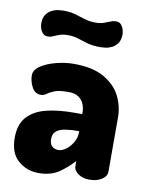

<svg xmlns="http://www.w3.org/2000/svg" viewBox="-81 -761 646 831"><g transform="rotate(10 242.0 -345.5)"><path d="M146 10Q94 10 56 -22.5Q18 -55 18 -123Q18 -182 48 -215Q78 -248 130.5 -261Q183 -274 252 -274H288V-284Q288 -301 281 -318Q274 -335 258 -346.5Q242 -358 213 -358Q172 -358 152 -350Q132 -342 121 -333.5Q110 -325 96 -325Q71 -325 57.5 -350Q44 -375 44 -402Q44 -426 71.5 -444Q99 -462 138.5 -472Q178 -482 215 -482Q297 -482 347 -454Q397 -426 420 -381.5Q443 -337 443 -286V-48Q443 -28 421.5 -14Q400 0 367 0Q338 0 318 -14Q298 -28 298 -48V-70Q271 -39 235 -14.5Q199 10 146 10ZM213 -103Q229 -103 246 -115.5Q263 -128 275.5 -149Q288 -170 288 -195V-199H284Q256 -199 230.5 -195.5Q205 -192 189.5 -180.5Q174 -169 174 -145Q174 -123 185 -113Q196 -103 213 -103ZM315 -573Q280 -573 256 -580Q232 -587 212.5 -593.5Q193 -600 169 -600Q148 -600 133 -595Q118 -590 106.5 -584.5Q95 -579 83 -579Q68 -579 59.5 -589Q51 -599 48 -611Q45 -623 45 -628Q45 -655 55.5 -669.5Q66 -684 80.5 -691Q95 -698 109 -699.5Q123 -701 130 -701Q161 -701 183 -694.5Q205 -688 227 -681Q249 -674 276 -674Q297 -674 312 -679.5Q327 -685 339 -690Q351 -695 362 -695Q378 -695 386 -685Q394 -675 397 -663Q400 -651 400 -646Q400 -619 389.5 -604.5Q379 -590 364.5 -583Q350 -576 336 -574.5Q322 -573 315 -573Z"/></g></svg>

Font: Dosis ExtraLight ExtraBold
Style: Regular
Weight: 800
Version: Version 3.001; ttfautohint (v1.8.2)